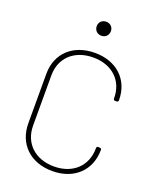

<svg xmlns="http://www.w3.org/2000/svg" viewBox="-164 -991 888 1095"><g transform="rotate(20 280.5 -444.0)"><path d="M288 -812C313 -812 331 -830 331 -855C331 -879 313 -897 288 -897C263 -897 245 -879 245 -855C245 -830 263 -812 288 -812ZM289 9C421 9 509 -75 509 -200C509 -206 505 -209 499 -209L489 -210C483 -210 479 -206 479 -200V-198C479 -91 403 -19 289 -19C174 -19 98 -91 98 -198V-502C98 -609 174 -680 289 -680C403 -680 479 -609 479 -502V-499C479 -493 483 -490 489 -490H499C505 -490 509 -494 509 -500V-501C509 -625 421 -708 289 -708C156 -708 68 -625 68 -501V-201C68 -75 156 9 289 9Z"/></g></svg>

Font: Barlow Thin
Style: Regular
Weight: 250
Designer: Jeremy Tribby
Foundry: Tribby Type
Version: Version 1.422;hotconv 1.0.109;makeotfexe 2.5.65596